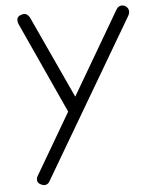

<svg xmlns="http://www.w3.org/2000/svg" viewBox="-54 -817 667 862"><g transform="rotate(-5 279.0 -385.5)"><path d="M74 -770Q91 -776 101 -767.5Q111 -759 115 -748L301 -345L261 -286L59 -728Q53 -742 55.5 -753.5Q58 -765 74 -770ZM90 -7Q81 -13 80 -24Q79 -35 86 -45L501 -754Q509 -768 519.5 -771Q530 -774 541 -769Q554 -762 557 -749.5Q560 -737 552 -723L135 -14Q130 -5 122 -1.5Q114 2 105.5 0Q97 -2 90 -7Z"/></g></svg>

Font: Edu SA Beginner
Style: Regular
Weight: 400
Designer: Tina and Corey Anderson
Foundry: Google for Education
Version: Version 1.003